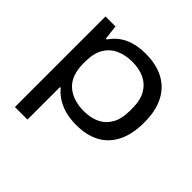

<svg xmlns="http://www.w3.org/2000/svg" viewBox="-180 -709 1061 1061"><g transform="rotate(45 350.0 -179.0)"><path d="M77 181V-527H155L165 -442H172Q207 -493 259 -516Q311 -539 378 -539Q462 -539 521 -508Q580 -477 611.5 -416Q643 -355 643 -264Q643 -172 612 -110.5Q581 -49 524 -18.5Q467 12 387 12Q342 12 304 2.5Q266 -7 235 -26Q204 -45 181 -73H175V181ZM362 -72Q416 -72 456 -91.5Q496 -111 518.5 -151Q541 -191 541 -255V-272Q541 -336 518 -376Q495 -416 454.5 -435.5Q414 -455 359 -455Q305 -455 263 -435.5Q221 -416 197.5 -375.5Q174 -335 174 -270V-257Q174 -209 187.5 -173.5Q201 -138 226.5 -116Q252 -94 286 -83Q320 -72 362 -72Z"/></g></svg>

Font: Archivo Expanded
Style: Regular
Weight: 400
Width: 7
Designer: Hector Gatti
Foundry: Omnibus-Type
Version: Version 2.001